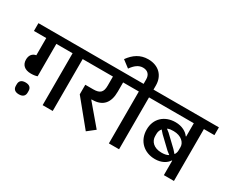

<svg xmlns="http://www.w3.org/2000/svg" viewBox="-147 -1428 2365 1945"><g transform="rotate(30 1035.5 -456.0)"><path d="M168 26C215 26 237 3 237 -34V-53C237 -90 215 -113 168 -113C121 -113 99 -90 99 -53V-34C99 3 121 26 168 26ZM169 -217C204 -217 229 -223 242 -228V-607H432V0H550V-607H673V-698H-20V-607H124V-406C80 -398 55 -366 55 -316C55 -256 93 -217 169 -217Z M943 11 1031 -58 832 -293V-298H840C965 -298 1023 -370 1023 -499V-607H1124V-698H633V-607H904V-500C904 -424 875 -395 797 -395H703V-283Z M1207 0H1326V-607H1449V-698H1326V-746C1326 -860 1251 -938 1128 -938C1034 -938 967 -891 913 -816L996 -753C1034 -807 1074 -838 1124 -838C1181 -838 1210 -803 1210 -750V-698H1084V-607H1207Z M1850 0H1968V-607H2091V-698H1409V-607H1850V-452H1845C1819 -490 1763 -524 1686 -524C1559 -524 1468 -442 1468 -314C1468 -179 1564 -95 1689 -95C1764 -95 1819 -127 1845 -169H1850ZM1835 -240 1803 -276 1676 -397 1644 -422V-425C1665 -434 1687 -436 1713 -436C1805 -436 1854 -381 1854 -332V-292C1854 -274 1849 -256 1838 -240ZM1714 -185C1621 -185 1576 -240 1576 -298V-324C1576 -347 1583 -369 1598 -388H1601L1632 -353L1760 -231L1794 -205V-202C1771 -189 1745 -185 1714 -185Z"/></g></svg>

Font: IBM Plex Devanagari Medium
Style: Regular
Weight: 600
Designer: Mike Abbink, Paul van der Laan, Pieter van Rosmalen, Erin McLaughlin
Foundry: Bold Monday
Version: Version 1.0